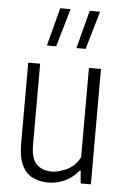

<svg xmlns="http://www.w3.org/2000/svg" viewBox="-56 -849 585 898"><g transform="rotate(5 236.0 -399.5)"><path d="M205 9Q165 9 132.8 -6.2Q100.5 -21.5 81.8 -58.5Q63 -95.5 63 -159.5V-541.5H119V-160.5Q119 -94 146.2 -68.8Q173.5 -43.5 216.5 -43.5Q246.5 -43.5 285.2 -60.8Q324 -78 348 -122.5V-541.5H404.5V0H356.5L351.5 -59.5H347Q318.5 -24.5 281.5 -7.8Q244.5 9 205 9ZM281.5 -629 328.5 -808H377L325 -629ZM143 -629 190 -808H238.5L186.5 -629Z"/></g></svg>

Font: Encode Sans Condensed Condensed Light
Style: Regular
Weight: 300
Width: 3
Designer: Multiple Designers
Foundry: Impallari Type
Version: Version 3.000; ttfautohint (v1.8.3) -l 8 -r 50 -G 200 -x 14 